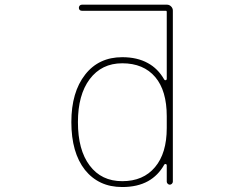

<svg xmlns="http://www.w3.org/2000/svg" viewBox="-20 -792 1040 800"><path d="M489.3 -12.7Q439.5 -12.7 400.9 -30.8Q362.3 -48.8 334 -84Q277.3 -156.2 277.3 -283.2Q277.3 -408.2 335 -481.4Q363.3 -517.6 401.9 -535.6Q440.4 -553.7 489.3 -553.7Q551.8 -553.7 595.7 -529.3Q637.7 -506.8 664.1 -460.9Q666 -457 669.9 -458H670.9Q674.8 -459 674.8 -463.9V-742.2Q674.8 -747.1 670.9 -747.1H321.3Q315.4 -747.1 312 -750.5Q308.6 -753.9 308.6 -759.3Q308.6 -764.6 312 -768.6Q315.4 -772.5 321.3 -772.5H675.8Q685.5 -772.5 692.9 -765.1Q700.2 -757.8 700.2 -748V-35.2Q700.2 -30.3 696.3 -26.4Q692.4 -22.5 687.5 -22.5Q682.6 -22.5 678.7 -26.4Q674.8 -30.3 674.8 -35.2V-102.5Q674.8 -107.4 670.9 -108.4H669.9Q666 -109.4 664.1 -105.5Q638.7 -60.5 596.7 -37.1Q552.7 -12.7 489.3 -12.7ZM489.3 -528.3Q403.3 -528.3 353.5 -461.9Q304.7 -396.5 304.7 -283.2Q304.7 -167 353.5 -102.5Q402.3 -37.1 489.3 -37.1Q577.1 -37.1 626 -95.7Q674.8 -153.3 674.8 -258.8V-307.6Q674.8 -414.1 627 -470.7Q578.1 -528.3 489.3 -528.3Z"/></svg>

Font: Rounded-X Mgen+ 1m thin
Style: Regular
Weight: 100
Designer: [Source Han Sans]
Ryoko NISHIZUKA  (kana & ideographs); Paul D. Hunt (Latin, Greek & Cyrillic); Wenlong ZHANG  (bopomofo
Version: Version 1.059.20150602